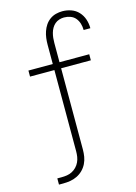

<svg xmlns="http://www.w3.org/2000/svg" viewBox="-140 -816 780 1104"><g transform="rotate(-15 250.0 -264.0)"><path d="M69 215V178H94Q111 178 127 175.5Q143 173 157.5 165.5Q172 158 183.5 146Q195 134 202 119Q209 104 211.5 88Q214 72 214 55V-428H69V-464H214V-579Q214 -599 216.5 -618.5Q219 -638 225.5 -657Q232 -676 243 -692.5Q254 -709 270.5 -721Q287 -733 306.5 -738Q326 -743 345 -743Q372 -743 397.5 -734Q423 -725 441 -705.5Q459 -686 467.5 -660.5Q476 -635 476 -608V-607H436V-608Q436 -627 430.5 -645.5Q425 -664 413 -678.5Q401 -693 382.5 -699.5Q364 -706 345 -706Q331 -706 316.5 -701.5Q302 -697 291 -687.5Q280 -678 272.5 -665Q265 -652 261 -637.5Q257 -623 255.5 -608.5Q254 -594 254 -579V-464H431V-428H254V55Q254 77 250.5 98Q247 119 237.5 138.5Q228 158 212.5 173.5Q197 189 177.5 198.5Q158 208 137 211.5Q116 215 94 215Z"/></g></svg>

Font: Iosevka Term Curly Extralight
Style: Regular
Weight: 200
Designer: Belleve Invis
Foundry: Belleve Invis
Version: Version 32.3.0